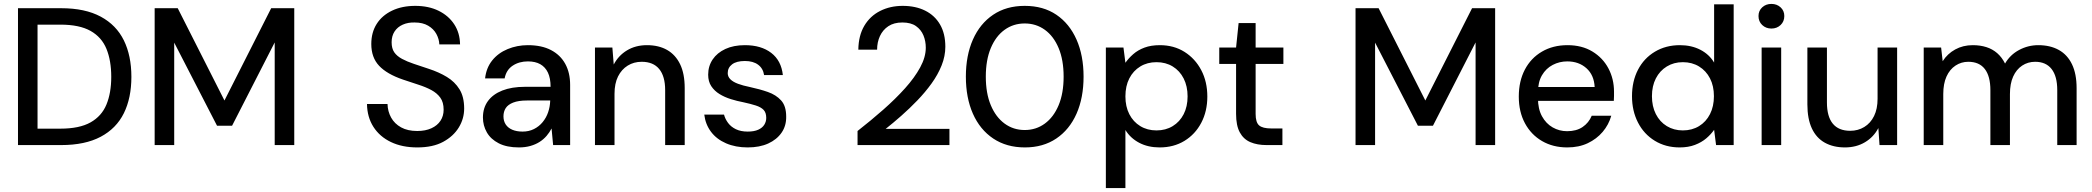

<svg xmlns="http://www.w3.org/2000/svg" viewBox="-20 -742 10700 982"><path d="M72 0V-700H293Q415 -700 495 -657Q575 -614 613.5 -535.5Q652 -457 652 -349Q652 -241 613.5 -163Q575 -85 495 -42.5Q415 0 293 0ZM172 -84H289Q386 -84 443 -116Q500 -148 524.5 -207.5Q549 -267 549 -349Q549 -432 524.5 -492Q500 -552 443 -584Q386 -616 289 -616H172Z M771 0V-700H889L1128 -228L1367 -700H1485V0H1385V-525L1167 -99H1090L871 -524V0Z M2114 12Q2037 12 1979.5 -15.5Q1922 -43 1890 -93Q1858 -143 1857 -210H1962Q1963 -172 1980.5 -140.5Q1998 -109 2031.5 -90.5Q2065 -72 2114 -72Q2156 -72 2186.5 -86Q2217 -100 2233 -124.5Q2249 -149 2249 -181Q2249 -219 2232 -242.5Q2215 -266 2186 -281.5Q2157 -297 2119.5 -309Q2082 -321 2041 -335Q1959 -363 1919 -405.5Q1879 -448 1879 -517Q1879 -576 1906.5 -619.5Q1934 -663 1985 -687.5Q2036 -712 2104 -712Q2172 -712 2223 -687Q2274 -662 2303 -618Q2332 -574 2333 -515H2227Q2226 -542 2212 -568Q2198 -594 2170 -610.5Q2142 -627 2101 -627Q2067 -628 2040 -616Q2013 -604 1998 -581Q1983 -558 1983 -526Q1983 -494 1996.5 -474.5Q2010 -455 2036 -441Q2062 -427 2096.5 -415.5Q2131 -404 2173 -390Q2225 -373 2265.5 -348.5Q2306 -324 2330 -285.5Q2354 -247 2354 -187Q2354 -135 2326.5 -90Q2299 -45 2246.5 -16.5Q2194 12 2114 12Z M2634 12Q2572 12 2531 -9Q2490 -30 2470 -65Q2450 -100 2450 -141Q2450 -190 2475.5 -225Q2501 -260 2549 -279Q2597 -298 2665 -298H2796Q2796 -342 2782.5 -370.5Q2769 -399 2743.5 -413.5Q2718 -428 2680 -428Q2635 -428 2602 -406Q2569 -384 2561 -341H2461Q2467 -395 2497.5 -433Q2528 -471 2576.5 -491Q2625 -511 2680 -511Q2750 -511 2798 -486Q2846 -461 2871 -415.5Q2896 -370 2896 -308V0H2809L2801 -85Q2791 -65 2775.5 -47Q2760 -29 2739.5 -16Q2719 -3 2692.5 4.5Q2666 12 2634 12ZM2653 -69Q2685 -69 2711 -82Q2737 -95 2755.5 -117.5Q2774 -140 2783.5 -168Q2793 -196 2794 -226V-228H2675Q2632 -228 2605 -217.5Q2578 -207 2566.5 -189Q2555 -171 2555 -147Q2555 -123 2566.5 -105.5Q2578 -88 2600 -78.5Q2622 -69 2653 -69Z M3023 0V-499H3112L3119 -412Q3143 -458 3187 -484.5Q3231 -511 3289 -511Q3349 -511 3392 -486.5Q3435 -462 3458.5 -413.5Q3482 -365 3482 -291V0H3382V-281Q3382 -352 3351.5 -389Q3321 -426 3262 -426Q3222 -426 3190.5 -406.5Q3159 -387 3141 -351Q3123 -315 3123 -262V0Z M3804 12Q3742 12 3693.5 -9Q3645 -30 3616.5 -68Q3588 -106 3582 -156H3683Q3689 -133 3704 -113Q3719 -93 3744 -81Q3769 -69 3804 -69Q3837 -69 3858 -78.5Q3879 -88 3889 -104Q3899 -120 3899 -139Q3899 -166 3885.5 -180Q3872 -194 3845.5 -202.5Q3819 -211 3782 -219Q3750 -225 3718 -235Q3686 -245 3660 -261Q3634 -277 3618 -301Q3602 -325 3602 -360Q3602 -404 3625 -438Q3648 -472 3690 -491.5Q3732 -511 3790 -511Q3873 -511 3924.5 -471.5Q3976 -432 3984 -358H3888Q3883 -392 3857.5 -411Q3832 -430 3790 -430Q3747 -430 3724.5 -413Q3702 -396 3702 -368Q3702 -350 3715.5 -336.5Q3729 -323 3754.5 -313.5Q3780 -304 3815 -297Q3866 -286 3907.5 -271.5Q3949 -257 3975 -228.5Q4001 -200 4001 -146Q4002 -99 3977.5 -63.5Q3953 -28 3909 -8Q3865 12 3804 12Z M4366 0V-72Q4435 -126 4497.5 -181Q4560 -236 4609 -290.5Q4658 -345 4686.5 -397.5Q4715 -450 4715 -498Q4715 -532 4703 -561Q4691 -590 4665 -608.5Q4639 -627 4595 -627Q4552 -627 4523.5 -608Q4495 -589 4480.5 -557.5Q4466 -526 4466 -488H4370Q4371 -560 4400.5 -610Q4430 -660 4481.5 -686Q4533 -712 4597 -712Q4663 -712 4712 -687.5Q4761 -663 4788 -616.5Q4815 -570 4815 -503Q4815 -455 4796 -407.5Q4777 -360 4744.5 -315Q4712 -270 4672 -228.5Q4632 -187 4590 -150Q4548 -113 4510 -83H4836V0Z M5222 12Q5128 12 5060 -33.5Q4992 -79 4956 -160.5Q4920 -242 4920 -350Q4920 -458 4956 -539.5Q4992 -621 5059.5 -666.5Q5127 -712 5221 -712Q5316 -712 5383 -666.5Q5450 -621 5486 -539.5Q5522 -458 5522 -350Q5522 -242 5486 -160.5Q5450 -79 5382.5 -33.5Q5315 12 5222 12ZM5221 -77Q5279 -77 5324 -110Q5369 -143 5394.5 -204Q5420 -265 5420 -350Q5420 -435 5394.5 -496Q5369 -557 5324 -589.5Q5279 -622 5221 -622Q5163 -622 5118 -589.5Q5073 -557 5047.5 -496Q5022 -435 5022 -350Q5022 -265 5047.5 -204Q5073 -143 5118 -110Q5163 -77 5221 -77Z M5636 220V-499H5726L5736 -421Q5752 -444 5776 -465Q5800 -486 5833.5 -498.5Q5867 -511 5912 -511Q5984 -511 6038.5 -476.5Q6093 -442 6124 -383Q6155 -324 6155 -248Q6155 -173 6124 -114Q6093 -55 6038 -21.5Q5983 12 5911 12Q5852 12 5807 -11.5Q5762 -35 5736 -77V220ZM5895 -75Q5942 -75 5978 -97Q6014 -119 6034 -158Q6054 -197 6054 -249Q6054 -301 6034 -340.5Q6014 -380 5978 -402Q5942 -424 5895 -424Q5848 -424 5812 -402Q5776 -380 5756 -341Q5736 -302 5736 -249Q5736 -197 5756 -158Q5776 -119 5812 -97Q5848 -75 5895 -75Z M6458 0Q6410 0 6375 -15Q6340 -30 6321 -65Q6302 -100 6302 -160V-415H6216V-499H6302L6315 -624H6402V-499H6544V-415H6402V-159Q6402 -116 6420 -100.5Q6438 -85 6482 -85H6539V0Z M6913 0V-700H7031L7270 -228L7509 -700H7627V0H7527V-525L7309 -99H7232L7013 -524V0Z M7996 12Q7923 12 7867 -20.5Q7811 -53 7779.5 -111.5Q7748 -170 7748 -248Q7748 -327 7779 -386Q7810 -445 7866.5 -478Q7923 -511 7997 -511Q8071 -511 8124.5 -478.5Q8178 -446 8206.5 -392Q8235 -338 8235 -273Q8235 -263 8235 -251.5Q8235 -240 8234 -226H7821V-297H8136Q8133 -358 8094 -393Q8055 -428 7996 -428Q7956 -428 7921.5 -410Q7887 -392 7866.5 -357Q7846 -322 7846 -269V-240Q7846 -185 7866.5 -147.5Q7887 -110 7921 -90.5Q7955 -71 7995 -71Q8043 -71 8074.5 -92.5Q8106 -114 8121 -150H8221Q8208 -104 8177 -67.5Q8146 -31 8100.5 -9.5Q8055 12 7996 12Z M8571 12Q8499 12 8443.5 -22Q8388 -56 8357.5 -115.5Q8327 -175 8327 -250Q8327 -326 8357.5 -385Q8388 -444 8444 -477.5Q8500 -511 8572 -511Q8631 -511 8676.5 -487.5Q8722 -464 8747 -422V-720H8847V0H8757L8747 -78Q8731 -55 8707 -34.5Q8683 -14 8649 -1Q8615 12 8571 12ZM8587 -75Q8634 -75 8670 -97Q8706 -119 8726 -158.5Q8746 -198 8746 -250Q8746 -302 8726 -341Q8706 -380 8670 -402Q8634 -424 8587 -424Q8541 -424 8505 -402Q8469 -380 8449 -341Q8429 -302 8429 -250Q8429 -198 8449 -158.5Q8469 -119 8505 -97Q8541 -75 8587 -75Z M8990 0V-499H9090V0ZM9040 -596Q9012 -596 8993 -614Q8974 -632 8974 -660Q8974 -687 8993 -704.5Q9012 -722 9040 -722Q9068 -722 9087 -704.5Q9106 -687 9106 -660Q9106 -632 9087 -614Q9068 -596 9040 -596Z M9416 12Q9357 12 9313.5 -12Q9270 -36 9247 -85Q9224 -134 9224 -208V-499H9324V-218Q9324 -146 9354 -109.5Q9384 -73 9443 -73Q9483 -73 9515 -92.5Q9547 -112 9565 -148.5Q9583 -185 9583 -237V-499H9683V0H9593L9587 -87Q9563 -41 9518.5 -14.5Q9474 12 9416 12Z M9819 0V-499H9908L9916 -429Q9940 -467 9980 -489Q10020 -511 10070 -511Q10108 -511 10139.5 -501Q10171 -491 10195 -470Q10219 -449 10235 -417Q10261 -462 10307 -486.5Q10353 -511 10405 -511Q10466 -511 10510 -486.5Q10554 -462 10577.5 -413Q10601 -364 10601 -291V0H10502V-281Q10502 -352 10473 -389Q10444 -426 10389 -426Q10352 -426 10322.5 -406.5Q10293 -387 10276.5 -350.5Q10260 -314 10260 -261V0H10160V-281Q10160 -352 10131.5 -389Q10103 -426 10047 -426Q10011 -426 9981.5 -406.5Q9952 -387 9935.5 -350.5Q9919 -314 9919 -261V0Z"/></svg>

Font: DM Sans 20pt Medium
Style: Regular
Weight: 500
Version: Version 4.004;gftools[0.9.30]